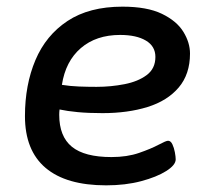

<svg xmlns="http://www.w3.org/2000/svg" viewBox="-20 -550 640 577"><path d="M299 7Q179 7 117 -45.5Q55 -98 55 -201Q55 -295 86.5 -369.5Q118 -444 183 -487Q248 -530 348 -530Q422 -530 466.5 -508.5Q511 -487 531 -454.5Q551 -422 551 -389Q551 -327 517 -287Q483 -247 423.5 -228.5Q364 -210 288 -210Q246 -210 214 -213Q182 -216 159 -221Q158 -214 158 -205Q158 -140 196 -109Q234 -78 315 -78Q362 -78 398 -90.5Q434 -103 456.5 -115Q479 -127 485 -127Q493 -127 498 -116.5Q503 -106 505.5 -92.5Q508 -79 508 -71Q508 -54 479.5 -36Q451 -18 404 -5.5Q357 7 299 7ZM270 -289Q313 -289 354 -297Q395 -305 421 -324.5Q447 -344 447 -379Q447 -411 418.5 -428Q390 -445 341 -445Q269 -445 223 -405.5Q177 -366 166 -295Q191 -291 217.5 -290Q244 -289 270 -289Z"/></svg>

Font: Asap Semi Expanded Semi Expanded Medium
Style: Italic
Weight: 500
Width: 6
Italic angle: -6°
Designer: Pablo Cosgaya
Foundry: Omnibus-Type
Version: Version 3.001; ttfautohint (v1.8.4.7-5d5b)